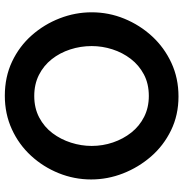

<svg xmlns="http://www.w3.org/2000/svg" viewBox="-2 -753 760 796"><g transform="rotate(90 378.0 -355.0)"><path d="M31 -355Q31 -426 57.5 -490.5Q84 -555 130.5 -605.5Q177 -656 240.5 -685.5Q304 -715 380 -715Q457 -715 520.5 -684Q584 -653 629 -601Q674 -549 699 -485Q724 -421 724 -353Q724 -283 698 -218.5Q672 -154 625.5 -103.5Q579 -53 515.5 -24Q452 5 377 5Q299 5 235.5 -25Q172 -55 126.5 -106.5Q81 -158 56 -222.5Q31 -287 31 -355ZM378 -117Q428 -117 467 -137.5Q506 -158 532 -192.5Q558 -227 571.5 -269.5Q585 -312 585 -355Q585 -401 570.5 -443.5Q556 -486 529.5 -519.5Q503 -553 464.5 -572.5Q426 -592 378 -592Q327 -592 288.5 -571.5Q250 -551 224 -517Q198 -483 184.5 -441Q171 -399 171 -355Q171 -309 185 -266Q199 -223 225.5 -189.5Q252 -156 290.5 -136.5Q329 -117 378 -117Z"/></g></svg>

Font: YasnoRaleway
Style: Bold
Weight: 700
Designer: Matt McInerney, Pablo Impallari, Rodrigo Fuenzalida
Foundry: Matt McInerney, Pablo Impallari, Rodrigo Fuenzalida
Version: Version 4.026